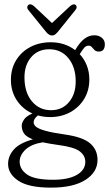

<svg xmlns="http://www.w3.org/2000/svg" viewBox="-20 -632 500 879"><path d="M275.5 -16.5Q358.5 -5 392.5 24.2Q426.5 53.5 426.5 100Q426.5 156 371.2 191.5Q316 227 213.5 227Q111 227 64 195.5Q17 164 17 118.5Q17 82.5 43 52.8Q69 23 130.5 6Q100.5 -5.5 90 -21Q79.5 -36.5 79.5 -57.5Q79.5 -69 90 -84.8Q100.5 -100.5 128.5 -112.5Q83.5 -132.5 56.8 -173Q30 -213.5 30 -266.5Q30 -317.5 53.8 -356.2Q77.5 -395 118.8 -416.8Q160 -438.5 212 -438.5Q277 -438.5 324 -402.5L329 -410.5Q365.5 -470.5 411.5 -470.5Q432.5 -470.5 446.2 -459Q460 -447.5 460 -429.5Q460 -396 432.5 -396Q419.5 -396 412.8 -402.8Q406 -409.5 400.5 -416.2Q395 -423 386 -423Q373.5 -423 365 -412.8Q356.5 -402.5 345 -384Q366 -361.5 377.5 -332Q389 -302.5 389 -268.5Q389 -217.5 365.2 -178.8Q341.5 -140 301 -118Q260.5 -96 210 -96Q180.5 -96 153.5 -103.5Q134 -88 134 -72Q134 -60.5 146 -51Q158 -41.5 188.8 -33Q219.5 -24.5 275.5 -16.5ZM205.5 -406.5Q153.5 -406.5 122.5 -370Q91.5 -333.5 92 -276Q92.5 -208.5 126.2 -168Q160 -127.5 213.5 -127.5Q265 -127.5 296 -164.8Q327 -202 326.5 -260Q326.5 -325 293 -365.8Q259.5 -406.5 205.5 -406.5ZM70 108Q70 143.5 104.5 167.2Q139 191 223 191Q292.5 191 331.5 168.8Q370.5 146.5 370.5 109Q370.5 80.5 345.2 61Q320 41.5 248.5 32Q205.5 26 175.5 19.5Q123 28 96.5 53.2Q70 78.5 70 108ZM245 -486.5Q238 -478.5 232.2 -474Q226.5 -469.5 218.5 -469.5Q204 -469.5 190.5 -486.5L109.5 -586.5Q104 -593.5 104.8 -599.5Q105.5 -605.5 109.5 -609Q119 -617.5 135 -604.5L218 -526.5L301.5 -604.5Q317 -617 327 -609Q330.5 -606 330.8 -599.5Q331 -593 325.5 -586.5Z"/></svg>

Font: Fraunces 144pt SuperSoft Light
Style: Regular
Weight: 300
Version: Version 1.000;[0bf87f6ff]